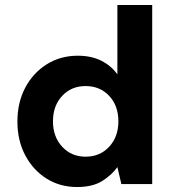

<svg xmlns="http://www.w3.org/2000/svg" viewBox="-20 -740 697 772"><path d="M290 12Q221 12 167 -22Q113 -56 81.5 -115.5Q50 -175 50 -251Q50 -328 81.5 -387.5Q113 -447 168 -481.5Q223 -516 293 -516Q347 -516 387 -496Q427 -476 452 -441V-720H592V0H468L452 -68Q429 -36 390.5 -12Q352 12 290 12ZM324 -110Q382 -110 419 -150Q456 -190 456 -252Q456 -315 419 -354.5Q382 -394 324 -394Q267 -394 230 -354.5Q193 -315 193 -252Q193 -190 230 -150Q267 -110 324 -110Z"/></svg>

Font: DM Sans ExtraBold
Style: Regular
Weight: 800
Designer: Colophon Foundry, Jonny Pinhorn
Foundry: Colophon Foundry
Version: Version 4.004; ttfautohint (v1.8.4.7-5d5b)